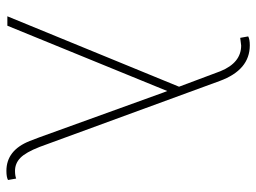

<svg xmlns="http://www.w3.org/2000/svg" viewBox="-118 -662 784 587"><g transform="rotate(90 273.5 -369.0)"><path d="M119.1 -741.2Q194.3 -741.2 228 -649.4L429.7 -98.6Q446.3 -56.2 463.1 -39.8Q480 -23.4 502.9 -23.4Q517.1 -23.4 526.4 -26.9L530.8 -2Q522 2.9 502.9 2.9Q439.9 2.9 411.6 -68.4L400.4 -97.7L263.2 -477.5L258.8 -488.8L59.1 0H30.3L245.6 -524.9L198.2 -651.4Q172.4 -714.8 119.6 -714.8L96.2 -711.9L91.8 -736.3Q100.6 -741.2 119.1 -741.2Z"/></g></svg>

Font: Roboto Thin
Style: Regular
Weight: 250
Designer: Google
Version: Version 2.134; 2016